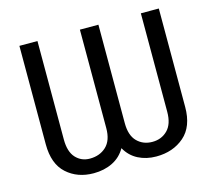

<svg xmlns="http://www.w3.org/2000/svg" viewBox="-103 -837 1085 973"><g transform="rotate(-15 439.5 -350.5)"><path d="M393.6 -710.9H490.7V-194.3Q490.7 -129.9 522.2 -98.1Q553.7 -66.4 602.1 -66.4Q649.9 -66.4 681.6 -98.1Q713.4 -129.9 713.4 -194.3V-710.9H807.6V-194.3Q807.6 -91.3 749 -40.5Q690.4 10.3 602.1 10.3Q549.8 10.3 507.8 -11.2Q465.8 -32.7 441.4 -76.2Q416.5 -32.7 372.8 -11.2Q329.1 10.3 273.9 10.3Q189 10.3 132.6 -40.5Q76.2 -91.3 76.2 -194.3V-710.9H170.9V-194.3Q170.9 -129.9 200.2 -98.1Q229.5 -66.4 273.9 -66.4Q326.2 -66.4 359.9 -98.1Q393.6 -129.9 393.6 -194.3Z"/></g></svg>

Font: Roboto21382017
Style: Regular
Weight: 400
Designer: Christian Robertson
Foundry: Google
Version: Version 2.138; 2017